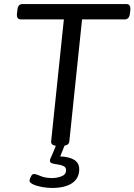

<svg xmlns="http://www.w3.org/2000/svg" viewBox="-20 -720 665 950"><path d="M269 2Q231 2 233 -20L296 -624H84Q61 -624 64 -652L66 -670Q68 -700 92 -700H605Q627 -700 625 -672L623 -654Q620 -624 597 -624H386L323 -20Q321 2 283 2ZM237 210Q215 210 189 205.5Q163 201 144.5 192.5Q126 184 126 174Q126 168 132.5 154.5Q139 141 147 141Q159 141 181 151Q203 161 239 161Q261 161 284 152.5Q307 144 307 122Q307 108 295 102Q283 96 267 94Q251 92 239 88.5Q227 85 227 76Q227 71 228.5 67Q230 63 237 48Q244 33 259 -6H302L278 54Q372 58 372 117Q372 162 337 186Q302 210 237 210Z"/></svg>

Font: Asap Semi Expanded Semi Expanded Regular
Style: Italic
Weight: 400
Width: 6
Italic angle: -6°
Designer: Pablo Cosgaya
Foundry: Omnibus-Type
Version: Version 3.001; ttfautohint (v1.8.4.7-5d5b)